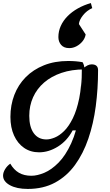

<svg xmlns="http://www.w3.org/2000/svg" viewBox="-23 -998 715 1253"><path d="M158 235Q86 235 41.5 210.5Q-3 186 -3 148Q-3 128 10 106.5Q23 85 44 70Q67 110 100.5 129.5Q134 149 182 149Q220 149 266.5 129.5Q313 110 359 63.5Q405 17 441.5 -62.5Q478 -142 497.5 -261Q517 -380 511 -545Q535 -565 548.5 -571.5Q562 -578 575 -578Q617 -578 617 -540Q617 -419 602 -305Q587 -191 553.5 -93Q520 5 466.5 78.5Q413 152 336.5 193.5Q260 235 158 235ZM232 -4Q176 -4 134 -33Q92 -62 68.5 -114Q45 -166 45 -235Q45 -312 70.5 -378.5Q96 -445 145 -494.5Q194 -544 264 -572Q334 -600 422 -600Q474 -600 516 -592Q522 -582 525 -570.5Q528 -559 528 -545Q445 -545 378.5 -522.5Q312 -500 265 -459.5Q218 -419 193 -363.5Q168 -308 168 -242Q168 -169 197.5 -128.5Q227 -88 280 -88Q304 -88 334.5 -100.5Q365 -113 395.5 -143Q426 -173 452 -225.5Q478 -278 494 -356.5Q510 -435 510 -545L515 -147H451Q415 -79 355 -41.5Q295 -4 232 -4ZM429 -684Q394 -684 376 -705Q358 -726 358 -756Q358 -794 373.5 -828.5Q389 -863 417.5 -892Q446 -921 485 -943Q524 -965 570 -978L579 -945Q543 -929 518.5 -898Q494 -867 492 -841L536 -773Q532 -749 516 -729Q500 -709 477 -696.5Q454 -684 429 -684Z"/></svg>

Font: Lemonada
Style: Regular
Weight: 400
Designer: Mohamed Gaber (Arabic), Eduardo Tunni (Latin)
Foundry: Kief Type Foundry
Version: Version 4.005